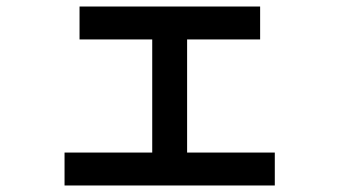

<svg xmlns="http://www.w3.org/2000/svg" viewBox="-20 -572 1040 589"><path d="M178 -3V-104H447V-451H224V-552H778V-451H554V-104H823V-3Z"/></svg>

Font: Murecho Medium
Style: Regular
Weight: 500
Designer: Neil Summerour
Foundry: Positype
Version: Version 1.010; ttfautohint (v1.8.3)